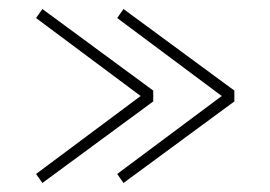

<svg xmlns="http://www.w3.org/2000/svg" viewBox="-20 -501 600 426"><path d="M254 -95 240 -115 472 -288 240 -461 254 -481 500 -300V-276ZM74 -95 60 -115 292 -288 60 -461 74 -481 320 -300V-276Z"/></svg>

Font: Kanit Thin
Style: Regular
Weight: 250
Designer: Katatrad Team
Foundry: CadsonDemak
Version: Version 2.000; ttfautohint (v1.8.3)